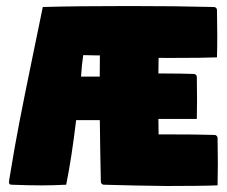

<svg xmlns="http://www.w3.org/2000/svg" viewBox="-20 -609 747 633"><path d="M9.5 -8.1Q9.5 -12 14.2 -38.6Q27.1 -118.9 43.7 -205Q60.3 -291 86.7 -418.6Q113 -546.1 121.1 -585.9Q229.7 -589.1 404.8 -589.1Q560.1 -589.1 685.5 -585.9Q689.7 -585.7 692.5 -582.9Q695.3 -580.1 695.3 -576.2Q696.3 -516.6 696.3 -491.7Q696.3 -453.4 695.3 -419.9Q654.1 -418 540 -418Q520.8 -418 502.9 -418.2Q502.4 -392.8 502.2 -366.9Q589.6 -366.5 619.1 -365.2Q623 -365.2 626 -362.3Q628.9 -359.4 628.9 -355.5Q629.6 -315.4 629.6 -282Q629.6 -252 628.9 -216.8H502.2Q502.4 -199.7 502.9 -166H514.6Q634.3 -166 687.5 -164.1Q691.4 -164.1 694.3 -161.1Q697.3 -158.2 697.3 -154.3Q698.2 -94.7 698.2 -69.8Q698.2 -31.5 697.3 2Q650.9 4.2 529.8 4.2Q505.6 4.2 426.9 2.6Q348.1 1 322.3 0Q318.4 0 315.4 -2.9Q312.5 -5.9 312.5 -9.8Q310.1 -120.4 309.1 -212.9H231Q216.1 -87.9 198.2 0Q151.4 2.2 117.4 2.2Q76.9 2.2 17.6 0Q13.9 0 11.7 -2.3Q9.5 -4.6 9.5 -8.1ZM247.1 -356.4H308.8Q309.1 -367.2 309.1 -391.5Q309.1 -415.8 309.3 -426.3Q299.6 -426.3 289.4 -426.5Q279.3 -426.8 269 -427Q258.8 -427.2 254.4 -427.2Q250 -399.4 247.1 -356.4Z"/></svg>

Font: Digitalt
Style: Medium
Weight: 500
Designer: gluk
Foundry: gluk
Version: Version 0.60